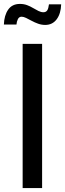

<svg xmlns="http://www.w3.org/2000/svg" viewBox="-45 -949 329 969"><path d="M167.5 -727.5V0H69.3V-727.5ZM183.1 -823.2Q165 -823.2 147.7 -829.3Q130.4 -835.4 114.7 -844Q99.1 -852.5 86.4 -858.6Q73.7 -864.7 64 -864.7Q51.3 -864.7 45.2 -852.3Q39.1 -839.8 38.1 -825.2H-25.4Q-23.9 -871.1 -3.9 -900.1Q16.1 -929.2 55.7 -929.2Q75.2 -929.2 91.6 -923.1Q107.9 -917 122.1 -908.4Q136.2 -899.9 149.2 -893.6Q162.1 -887.2 174.3 -887.2Q187 -887.2 193.4 -896.7Q199.7 -906.2 202.1 -927.2H263.7Q262.2 -879.9 241 -851.6Q219.7 -823.2 183.1 -823.2Z"/></svg>

Font: Inter Cardless Display
Style: Regular
Weight: 400
Designer: Rasmus Andersson
Foundry: rsms
Version: Version 4.001;git-9221beed3